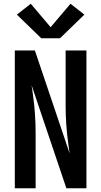

<svg xmlns="http://www.w3.org/2000/svg" viewBox="-20 -1004 540 1024"><path d="M59 0V-735H166L351 -187Q351 -191 350.5 -194.5Q350 -198 349 -202L344 -239Q337 -289 333.5 -339.5Q330 -390 330 -441V-735H441V0H334L149 -548Q149 -544 149.5 -540.5Q150 -537 151 -533L156 -496Q163 -446 166.5 -395.5Q170 -345 170 -294V0ZM200 -800 70 -926 144 -984 250 -859 356 -984 430 -926 300 -800Z"/></svg>

Font: Zed Mono
Style: Bold
Weight: 700
Monospace: yes
Designer: Belleve Invis
Foundry: Belleve Invis
Version: Version 1.0.0; ttfautohint (v1.8.4)